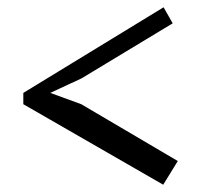

<svg xmlns="http://www.w3.org/2000/svg" viewBox="-20 -610 573 527"><path d="M44 -324V-355L429 -590L454 -546L204 -395L118 -355L203 -324L468 -168L428 -103Z"/></svg>

Font: PT Serif
Style: Regular
Weight: 400
Designer: A.Korolkova, O.Umpeleva, V.Yefimov
Foundry: ParaType Ltd
Version: Version 1.000W OFL; ttfautohint (v1.6)